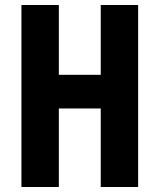

<svg xmlns="http://www.w3.org/2000/svg" viewBox="-20 -750 640 770"><path d="M66 0V-730H216V-450H384V-730H534V0H384V-315H216V0Z"/></svg>

Font: NKDuy Mono ExtraBold
Style: Regular
Weight: 800
Monospace: yes
Designer: NKDuy
Foundry: NKDuy
Version: Version 2.251; ttfautohint (v1.8.4.7-5d5b)